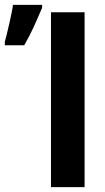

<svg xmlns="http://www.w3.org/2000/svg" viewBox="-27 -764 429 784"><path d="M181.2 0V-713.9H318.4V0ZM-7.3 -579.1V-593.3Q-4.4 -603.5 0.7 -624.3Q5.9 -645 11.2 -668.9Q16.6 -692.9 20.8 -713.4Q24.9 -733.9 25.9 -744.1H145V-731.9Q129.9 -696.3 111.6 -656Q93.3 -615.7 71.8 -579.1Z"/></svg>

Font: Open Sans Condensed
Style: Bold
Weight: 700
Width: 3
Designer: Monotype Design Team
Foundry: Monotype Imaging Inc.
Version: Version 3.003; ttfautohint (v1.8.4)